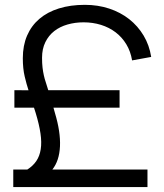

<svg xmlns="http://www.w3.org/2000/svg" viewBox="-20 -754 663 774"><path d="M33.5 -70.5H90Q113 -85 126.5 -105Q140 -125 144.2 -152.5Q148.5 -180 143.2 -216Q138 -252 124 -298L117 -320H38V-390.5L95 -390Q87 -414 79.5 -445.8Q72 -477.5 72 -519.5Q72 -570.5 89.2 -610.5Q106.5 -650.5 138.8 -678Q171 -705.5 217.5 -720Q264 -734.5 322 -734.5Q374.5 -734.5 420 -719.5Q465.5 -704.5 500.8 -676.8Q536 -649 559 -610.5Q582 -572 589.5 -524.5L512.5 -510.5Q506.5 -547 489.2 -575.5Q472 -604 446 -623.8Q420 -643.5 387 -653.8Q354 -664 317 -664Q282.5 -664 252 -655.2Q221.5 -646.5 198.8 -628.8Q176 -611 162.8 -584Q149.5 -557 149.5 -521Q149.5 -498.5 151.5 -481.5Q153.5 -464.5 156.8 -450Q160 -435.5 164.8 -421.5Q169.5 -407.5 174.5 -390.5H462V-320H195.5L201.5 -298.5Q224.5 -222 221.8 -163.8Q219 -105.5 191 -70.5H574.5V0H33.5Z"/></svg>

Font: Vela Sans
Style: Regular
Weight: 400
Designer: Principal design: Mikhail Sharanda - project Manrope.
Design modification: Ravid Balaliev
Foundry: Mikhail Sharanda
Version: Version 1.001